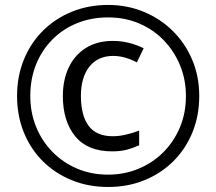

<svg xmlns="http://www.w3.org/2000/svg" viewBox="-20 -744 872 774"><path d="M416 9.8Q336.4 9.8 269.3 -17.6Q202.1 -44.9 152.6 -94.2Q103 -143.6 75.9 -210.7Q48.8 -277.8 48.8 -356.9Q48.8 -436.5 76.2 -503.7Q103.5 -570.8 153.1 -620.1Q202.6 -669.4 269.8 -696.8Q336.9 -724.1 416 -724.1Q492.7 -724.1 559.3 -696.5Q626 -668.9 676.3 -619.4Q726.6 -569.8 754.9 -502.9Q783.2 -436 783.2 -356.9Q783.2 -277.8 755.9 -210.7Q728.5 -143.6 679 -94.2Q629.4 -44.9 562.3 -17.6Q495.1 9.8 416 9.8ZM431.6 -133.8Q333 -133.8 283.2 -194.6Q233.4 -255.4 233.4 -356.9Q233.4 -421.9 257.1 -471.9Q280.8 -522 325.9 -550.5Q371.1 -579.1 435.5 -579.1Q467.8 -579.1 499.5 -571.3Q531.2 -563.5 559.1 -549.3L531.7 -492.7Q507.3 -505.4 483.4 -512Q459.5 -518.6 436.5 -518.6Q374.5 -518.6 340.3 -475.3Q306.2 -432.1 306.2 -356.9Q306.2 -278.8 337.2 -236.8Q368.2 -194.8 435.1 -194.8Q459.5 -194.8 487.5 -201.2Q515.6 -207.5 541 -217.8V-158.2Q517.1 -147.5 491.7 -140.6Q466.3 -133.8 431.6 -133.8ZM416 -40Q481 -40 537.8 -63.5Q594.7 -86.9 637.7 -129.6Q680.7 -172.4 705.1 -230.2Q729.5 -288.1 729.5 -356.9Q729.5 -422.4 706.3 -479.5Q683.1 -536.6 641.1 -580.6Q599.1 -624.5 541.7 -649.2Q484.4 -673.8 416 -673.8Q347.7 -673.8 290.3 -650.4Q232.9 -627 190.7 -584.2Q148.4 -541.5 125.2 -483.6Q102.1 -425.8 102.1 -356.9Q102.1 -291.5 125 -234.1Q147.9 -176.8 190.2 -133.1Q232.4 -89.4 289.8 -64.7Q347.2 -40 416 -40Z"/></svg>

Font: Wonky
Style: Regular
Weight: 400
Designer: Monotype Design Team
Foundry: Monotype Imaging Inc.
Version: Version 3.000